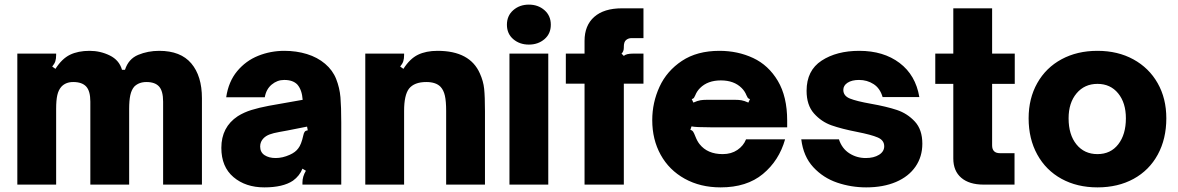

<svg xmlns="http://www.w3.org/2000/svg" viewBox="-20 -799 5100 831"><path d="M55 0V-567H223V-561Q223 -545 219.5 -534Q216 -523 206 -511L220 -501Q248 -545 283 -562Q318 -579 368 -579Q414 -579 455 -559Q496 -539 508 -497H521Q536 -544 578 -561.5Q620 -579 669 -579Q762 -579 808 -524.5Q854 -470 854 -374V0H686V-359Q686 -405 668.5 -424.5Q651 -444 614 -444Q581 -444 561 -424Q549 -410 544 -387Q539 -364 539 -328V0H371V-359Q371 -405 353 -424.5Q335 -444 297 -444Q264 -444 245 -423Q233 -409 228 -387Q223 -365 223 -328V0Z M938 -159Q938 -249 1009 -296Q1036 -313 1068.5 -323Q1101 -333 1143 -341L1290 -367Q1287 -410 1267 -433Q1248 -453 1210 -453Q1180 -453 1156 -433Q1132 -413 1126 -378H959Q969 -446 1006.5 -491Q1044 -536 1097.5 -557.5Q1151 -579 1211 -579Q1263 -579 1308.5 -565Q1354 -551 1387 -523Q1420 -495 1435 -457Q1450 -419 1453.5 -378Q1457 -337 1457 -269V0H1289V-9Q1289 -35 1304 -60L1289 -69Q1277 -38 1248 -17Q1205 12 1124 12Q1043 12 990.5 -32.5Q938 -77 938 -159ZM1234 -129Q1259 -140 1271 -157Q1284 -173 1293 -214Q1295 -224 1299 -229Q1303 -234 1312 -235L1309 -251L1223 -234L1190 -228Q1162 -223 1146.5 -217Q1131 -211 1121 -201Q1106 -186 1106 -165Q1106 -140 1125 -127.5Q1144 -115 1173 -115Q1203 -115 1234 -129Z M1561 0V-567H1729V-561Q1729 -545 1725.5 -534Q1722 -523 1712 -511L1726 -501Q1754 -545 1789 -562Q1824 -579 1874 -579Q2014 -579 2057 -481Q2072 -448 2075.5 -414.5Q2079 -381 2079 -317V0H1911V-319Q1911 -361 1905.5 -385Q1900 -409 1887 -423Q1867 -444 1825 -444Q1773 -444 1750 -415Q1729 -387 1729 -319V0Z M2353 0H2185V-567H2353ZM2174 -692Q2174 -731 2201.5 -755Q2229 -779 2269 -779Q2309 -779 2336.5 -755Q2364 -731 2364 -692Q2364 -653 2336.5 -629.5Q2309 -606 2269 -606Q2229 -606 2201.5 -629.5Q2174 -653 2174 -692Z M2510 0V-437H2429V-567H2510V-622Q2510 -689 2552 -726Q2594 -763 2672 -763H2765V-634H2713Q2700 -634 2690 -626Q2680 -618 2680 -597V-593Q2680 -576 2670 -567L2680 -557Q2690 -567 2721 -567H2765V-437H2680V0Z M2803 -279Q2803 -355 2834.5 -423.5Q2866 -492 2931.5 -535.5Q2997 -579 3094 -579Q3173 -579 3239.5 -548Q3306 -517 3346.5 -449Q3387 -381 3387 -277V-248H3056Q2990 -248 2973 -252L2968 -237Q2976 -235 2980 -229Q2984 -223 2989 -210Q2998 -187 3008 -175Q3042 -132 3108 -132Q3145 -132 3171.5 -150Q3198 -168 3209 -196H3378Q3352 -104 3282 -46Q3212 12 3099 12Q3011 12 2943.5 -25.5Q2876 -63 2839.5 -129Q2803 -195 2803 -279ZM2981 -355Q2999 -363 3011 -365Q3023 -367 3038 -367H3162Q3177 -367 3189 -365Q3201 -363 3219 -355L3226 -370Q3219 -372 3216.5 -375.5Q3214 -379 3211 -386Q3204 -404 3190 -418Q3157 -451 3100 -451Q3043 -451 3010 -418Q2996 -404 2989 -386Q2986 -379 2983.5 -375.5Q2981 -372 2974 -370Z M3448 -196H3611Q3624 -156 3656 -135.5Q3688 -115 3727 -115Q3762 -115 3784.5 -129Q3807 -143 3807 -166Q3807 -192 3779 -204Q3751 -216 3690 -228Q3623 -241 3579 -256.5Q3535 -272 3503 -308Q3471 -344 3471 -406Q3471 -494 3536 -536.5Q3601 -579 3699 -579Q3804 -579 3873.5 -526.5Q3943 -474 3959 -379H3800Q3789 -417 3761 -435Q3733 -453 3698 -453Q3667 -453 3648.5 -441Q3630 -429 3630 -410Q3630 -384 3658.5 -372.5Q3687 -361 3749 -350Q3817 -338 3862 -323Q3907 -308 3939.5 -273Q3972 -238 3972 -177Q3972 -121 3942.5 -78Q3913 -35 3858 -11.5Q3803 12 3729 12Q3664 12 3603.5 -8.5Q3543 -29 3500 -75.5Q3457 -122 3448 -196Z M4237 0Q4175 0 4140.5 -29.5Q4106 -59 4106 -113V-436H4028V-567H4106V-763H4274V-567H4372V-436H4274V-170Q4274 -136 4308 -136H4371V0Z M4432 -287Q4432 -373 4469.5 -439.5Q4507 -506 4574.5 -542.5Q4642 -579 4730 -579Q4818 -579 4885.5 -542Q4953 -505 4990.5 -439Q5028 -373 5028 -287Q5028 -198 4991 -130Q4954 -62 4886.5 -25Q4819 12 4730 12Q4642 12 4574.5 -25Q4507 -62 4469.5 -130Q4432 -198 4432 -287ZM4853 -287Q4853 -354 4819.5 -395Q4786 -436 4730 -436Q4674 -436 4639.5 -395Q4605 -354 4605 -287Q4605 -216 4639 -174Q4673 -132 4730 -132Q4787 -132 4820 -174.5Q4853 -217 4853 -287Z"/></svg>

Font: Open Sauce Sans Black
Style: Regular
Weight: 900
Designer: Alfredo Marco Pradil
Foundry: Creative Sauce Fz LLC
Version: Version 1.477